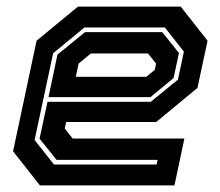

<svg xmlns="http://www.w3.org/2000/svg" viewBox="-20 -560 666 580"><path d="M526 -540 607 -437 576.5 -294.5 452 -191.5H180L175.5 -172L199.5 -141.5H537L507 0H100.5L19.5 -103L90.5 -437L215.5 -540ZM470 -463 520.5 -400 504.5 -324.5 434.5 -266.5H126.5L153.5 -395L237 -463ZM478 -477H235L140.5 -399L84.5 -137L143 -63H453L456 -77H151L99.5 -141L123.5 -252.5H435.5L517.5 -319.5L535.5 -404ZM427 -398.5H254.5L217.5 -368L209 -328H422L447.5 -349L451.5 -368Z"/></svg>

Font: Tourney
Style: Bold Italic
Weight: 700
Italic angle: -12°
Version: Version 1.015